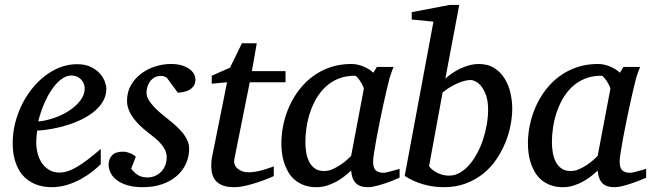

<svg xmlns="http://www.w3.org/2000/svg" viewBox="-20 -757 2678 789"><path d="M328.1 -394Q328.1 -403.8 324.2 -413.3Q320.3 -422.9 313.5 -430.2Q306.6 -437.5 296.4 -442.1Q286.1 -446.8 273.9 -446.8Q257.3 -446.8 242.2 -438Q227.1 -429.2 213.1 -414.6Q199.2 -399.9 187.3 -380.9Q175.3 -361.8 165.8 -340.8Q156.2 -319.8 148.9 -298.3Q141.6 -276.9 137.2 -257.8Q168.9 -260.7 202.9 -272.5Q236.8 -284.2 264.6 -302.5Q292.5 -320.8 310.3 -344.2Q328.1 -367.7 328.1 -394ZM417 -393.1Q417 -365.7 404.3 -342.8Q391.6 -319.8 369.9 -301.3Q348.1 -282.7 319.6 -268.3Q291 -253.9 259.5 -243.9Q228 -233.9 195.3 -227.8Q162.6 -221.7 132.8 -220.2Q131.3 -210.4 130.1 -196.8Q128.9 -183.1 128.9 -173.8Q128.9 -146.5 135.5 -123.5Q142.1 -100.6 154.5 -83.7Q167 -66.9 184.6 -57.4Q202.1 -47.9 224.1 -47.9Q257.8 -47.9 298.3 -72.3Q338.9 -96.7 394 -145V-82Q379.9 -68.4 359.4 -52Q338.9 -35.6 312.7 -21.2Q286.6 -6.8 255.9 2.7Q225.1 12.2 190.9 12.2Q175.8 12.2 158 9.3Q140.1 6.3 122.6 -1.2Q105 -8.8 88.6 -22Q72.3 -35.2 59.8 -55.4Q47.4 -75.7 39.8 -103.8Q32.2 -131.8 32.2 -169.9Q32.2 -209.5 41.7 -248.8Q51.3 -288.1 68.6 -324Q85.9 -359.9 110.4 -390.9Q134.8 -421.9 164.1 -444.6Q193.4 -467.3 226.8 -480.2Q260.3 -493.2 295.9 -493.2Q330.6 -493.2 353.8 -481.7Q377 -470.2 391.1 -454.1Q405.3 -438 411.1 -420.9Q417 -403.8 417 -393.1Z M783.2 -431.2Q783.2 -413.6 775.4 -403.1Q767.6 -392.6 756.3 -386.7Q745.1 -380.9 732.7 -378.7Q720.2 -376.5 710.9 -376L666 -437Q663.1 -439.5 656.7 -442.1Q650.4 -444.8 641.1 -444.8Q624.5 -444.8 613.3 -437.7Q602.1 -430.7 595 -420.2Q587.9 -409.7 585 -397.7Q582 -385.7 582 -376Q582 -362.3 589.8 -348.4Q597.7 -334.5 610.4 -320.6Q623 -306.6 638.9 -293.2Q654.8 -279.8 670.9 -267.1Q687.5 -253.9 702.9 -240Q718.3 -226.1 730.5 -211.2Q742.7 -196.3 750 -179.7Q757.3 -163.1 757.3 -145Q757.3 -114.3 744.9 -85.9Q732.4 -57.6 708.3 -35.6Q684.1 -13.7 648.2 -0.7Q612.3 12.2 565.9 12.2Q529.8 12.2 503.4 4.2Q477.1 -3.9 460 -16.8Q442.9 -29.8 434.6 -46.4Q426.3 -63 426.3 -80.1Q426.3 -104 440.7 -118.9Q455.1 -133.8 485.8 -133.8Q495.1 -133.8 503.4 -131.3Q511.7 -128.9 518.6 -125.7Q525.4 -122.6 530.5 -118.9Q535.6 -115.2 538.1 -112.8L519 -64Q529.8 -48.8 545.7 -38.3Q561.5 -27.8 586.9 -27.8Q602.1 -27.8 616.2 -33.7Q630.4 -39.6 641.4 -50.3Q652.3 -61 658.7 -76.4Q665 -91.8 665 -110.8Q665 -126 658.9 -139.4Q652.8 -152.8 641.8 -165.5Q630.9 -178.2 616 -190.7Q601.1 -203.1 583 -216.8Q567.4 -229 553 -243.2Q538.6 -257.3 527.1 -273.2Q515.6 -289.1 508.8 -306.6Q502 -324.2 502 -342.8Q502 -379.4 518.6 -407.7Q535.2 -436 561.3 -455.3Q587.4 -474.6 619.4 -484.4Q651.4 -494.1 682.1 -494.1Q710.4 -494.1 729.7 -487.5Q749 -481 761 -471.4Q772.9 -461.9 778.1 -450.9Q783.2 -439.9 783.2 -431.2Z M1006.3 -418.9 943.4 -105Q940.4 -91.8 944.3 -81.3Q948.2 -70.8 956.8 -63.7Q965.3 -56.6 976.8 -52.7Q988.3 -48.8 1001 -48.8Q1015.1 -48.8 1030.3 -51.5Q1045.4 -54.2 1059.3 -58.1Q1073.2 -62 1085.2 -66.2Q1097.2 -70.3 1105 -73.2V-33.2Q1098.6 -30.3 1080.6 -22.9Q1062.5 -15.6 1039.1 -7.8Q1015.6 0 989.7 6.1Q963.9 12.2 942.4 12.2Q915 12.2 897 5.6Q878.9 -1 868.2 -12.5Q857.4 -23.9 852.8 -39.8Q848.1 -55.7 848.1 -74.2Q848.1 -84 848.9 -94.2Q849.6 -104.5 852.1 -115.2L913.1 -418.9L850.1 -413.1V-445.8L925.3 -479L974.1 -579.1H1035.2L1015.1 -464.8H1153.3V-418.9Z M1475.1 -392.1Q1475.6 -394.5 1471.4 -403.3Q1467.3 -412.1 1461.4 -421.6Q1455.6 -431.2 1449 -438.5Q1442.4 -445.8 1438 -445.8Q1399.9 -445.8 1369.9 -433.3Q1339.8 -420.9 1317.4 -399.7Q1294.9 -378.4 1279.1 -350.6Q1263.2 -322.8 1253.4 -292.5Q1243.7 -262.2 1239.3 -231.4Q1234.9 -200.7 1234.9 -172.9Q1234.9 -151.9 1238.3 -130.9Q1241.7 -109.9 1250.2 -92.8Q1258.8 -75.7 1273.7 -64.9Q1288.6 -54.2 1312 -54.2Q1329.6 -54.2 1347.2 -62Q1364.7 -69.8 1379.9 -80.1Q1395 -90.3 1406.2 -100.6Q1417.5 -110.8 1422.9 -116.2ZM1622.1 -26.9Q1616.2 -24.4 1600.6 -17.8Q1585 -11.2 1565.7 -4.6Q1546.4 2 1526.6 7.1Q1506.8 12.2 1492.2 12.2Q1474.1 12.2 1461.7 7.8Q1449.2 3.4 1441.2 -5.4Q1433.1 -14.2 1428.7 -26.9Q1424.3 -39.6 1422.9 -56.2Q1411.6 -45.4 1396.5 -33.4Q1381.3 -21.5 1363 -11.2Q1344.7 -1 1324 5.6Q1303.2 12.2 1280.8 12.2Q1251.5 12.2 1229.2 3.9Q1207 -4.4 1190.9 -18.3Q1174.8 -32.2 1164.3 -50.5Q1153.8 -68.8 1147.5 -88.6Q1141.1 -108.4 1138.7 -128.7Q1136.2 -148.9 1136.2 -167Q1136.2 -205.6 1144.5 -244.9Q1152.8 -284.2 1169.2 -320.6Q1185.5 -356.9 1210 -388.7Q1234.4 -420.4 1266.4 -443.8Q1298.3 -467.3 1337.6 -480.7Q1377 -494.1 1423.8 -494.1Q1437.5 -494.1 1450.9 -491Q1464.4 -487.8 1476.1 -482.7Q1487.8 -477.5 1497.6 -471.2Q1507.3 -464.8 1514.2 -458L1528.8 -481.9H1597.2Q1594.7 -476.1 1591.8 -468Q1588.9 -460 1585.9 -451.7Q1583 -443.4 1580.8 -436Q1578.6 -428.7 1578.1 -424.8Q1574.7 -411.6 1568.4 -385Q1562 -358.4 1554.9 -325.2Q1547.9 -292 1540.3 -255.6Q1532.7 -219.2 1526.9 -186.8Q1521 -154.3 1517.1 -129.2Q1513.2 -104 1513.2 -92.8Q1513.2 -66.4 1524.4 -56.6Q1535.6 -46.9 1556.2 -46.9Q1561 -46.9 1570.6 -49.1Q1580.1 -51.3 1590.3 -54.2Q1600.6 -57.1 1609.4 -59.6Q1618.2 -62 1622.1 -63Z M1985.8 -306.2Q1985.8 -339.8 1978 -363Q1970.2 -386.2 1959 -400.9Q1947.8 -415.5 1935.3 -421.9Q1922.9 -428.2 1914.1 -428.2Q1901.9 -428.2 1887.2 -424.3Q1872.6 -420.4 1857.2 -413.3Q1841.8 -406.2 1826.7 -397Q1811.5 -387.7 1798.8 -377L1743.2 -74.2Q1748 -66.9 1756.3 -60.1Q1764.6 -53.2 1775.4 -47.6Q1786.1 -42 1798.8 -38.6Q1811.5 -35.2 1825.2 -35.2Q1848.1 -35.2 1868.9 -46.9Q1889.6 -58.6 1907.5 -78.6Q1925.3 -98.6 1939.9 -125.5Q1954.6 -152.3 1964.6 -182.4Q1974.6 -212.4 1980.2 -244.4Q1985.8 -276.4 1985.8 -306.2ZM2085 -310.1Q2085 -278.8 2078.1 -242.9Q2071.3 -207 2056.9 -171.4Q2042.5 -135.7 2020 -102.5Q1997.6 -69.3 1966.3 -43.9Q1935.1 -18.6 1894.5 -3.2Q1854 12.2 1803.2 12.2Q1760.7 12.2 1719.5 0.5Q1678.2 -11.2 1643.1 -34.2L1761.2 -668L1671.9 -676.8V-707L1828.1 -736.8H1867.2L1810.1 -434.1Q1823.7 -446.3 1840.1 -457.3Q1856.4 -468.3 1874 -476.3Q1891.6 -484.4 1910.2 -489.3Q1928.7 -494.1 1946.8 -494.1Q1985.4 -494.1 2011.7 -477.1Q2038.1 -460 2054.4 -433.1Q2070.8 -406.2 2077.9 -373.8Q2085 -341.3 2085 -310.1Z M2488.3 -392.1Q2488.8 -394.5 2484.6 -403.3Q2480.5 -412.1 2474.6 -421.6Q2468.8 -431.2 2462.2 -438.5Q2455.6 -445.8 2451.2 -445.8Q2413.1 -445.8 2383.1 -433.3Q2353 -420.9 2330.6 -399.7Q2308.1 -378.4 2292.2 -350.6Q2276.4 -322.8 2266.6 -292.5Q2256.8 -262.2 2252.4 -231.4Q2248 -200.7 2248 -172.9Q2248 -151.9 2251.5 -130.9Q2254.9 -109.9 2263.4 -92.8Q2272 -75.7 2286.9 -64.9Q2301.8 -54.2 2325.2 -54.2Q2342.8 -54.2 2360.4 -62Q2377.9 -69.8 2393.1 -80.1Q2408.2 -90.3 2419.4 -100.6Q2430.7 -110.8 2436 -116.2ZM2635.3 -26.9Q2629.4 -24.4 2613.8 -17.8Q2598.1 -11.2 2578.9 -4.6Q2559.6 2 2539.8 7.1Q2520 12.2 2505.4 12.2Q2487.3 12.2 2474.9 7.8Q2462.4 3.4 2454.3 -5.4Q2446.3 -14.2 2441.9 -26.9Q2437.5 -39.6 2436 -56.2Q2424.8 -45.4 2409.7 -33.4Q2394.5 -21.5 2376.2 -11.2Q2357.9 -1 2337.2 5.6Q2316.4 12.2 2293.9 12.2Q2264.6 12.2 2242.4 3.9Q2220.2 -4.4 2204.1 -18.3Q2188 -32.2 2177.5 -50.5Q2167 -68.8 2160.6 -88.6Q2154.3 -108.4 2151.9 -128.7Q2149.4 -148.9 2149.4 -167Q2149.4 -205.6 2157.7 -244.9Q2166 -284.2 2182.4 -320.6Q2198.7 -356.9 2223.1 -388.7Q2247.6 -420.4 2279.5 -443.8Q2311.5 -467.3 2350.8 -480.7Q2390.1 -494.1 2437 -494.1Q2450.7 -494.1 2464.1 -491Q2477.5 -487.8 2489.3 -482.7Q2501 -477.5 2510.7 -471.2Q2520.5 -464.8 2527.3 -458L2542 -481.9H2610.4Q2607.9 -476.1 2605 -468Q2602.1 -460 2599.1 -451.7Q2596.2 -443.4 2594 -436Q2591.8 -428.7 2591.3 -424.8Q2587.9 -411.6 2581.5 -385Q2575.2 -358.4 2568.1 -325.2Q2561 -292 2553.5 -255.6Q2545.9 -219.2 2540 -186.8Q2534.2 -154.3 2530.3 -129.2Q2526.4 -104 2526.4 -92.8Q2526.4 -66.4 2537.6 -56.6Q2548.8 -46.9 2569.3 -46.9Q2574.2 -46.9 2583.7 -49.1Q2593.3 -51.3 2603.5 -54.2Q2613.8 -57.1 2622.6 -59.6Q2631.3 -62 2635.3 -63Z"/></svg>

Font: Charis SIL Cyr
Style: Italic
Weight: 400
Italic angle: -11°
Foundry: SIL International
Version: Version 5.000